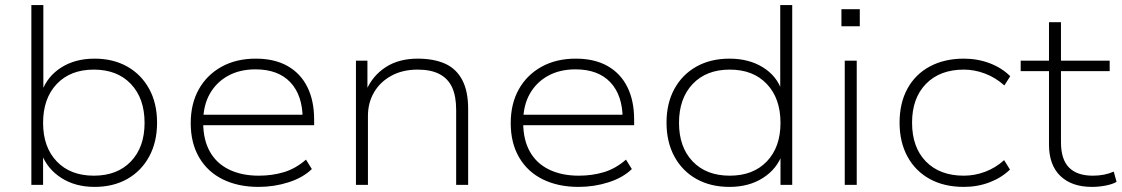

<svg xmlns="http://www.w3.org/2000/svg" viewBox="-20 -725 4399 753"><path d="M351 8Q275 8 220 -27.5Q165 -63 143 -122H149V0H103V-705H150V-366H144Q166 -426 220.5 -460.5Q275 -495 351 -495Q424 -495 479 -464Q534 -433 565 -376.5Q596 -320 596 -244Q596 -168 565 -111Q534 -54 479 -23Q424 8 351 8ZM348 -36Q440 -36 493.5 -92Q547 -148 547 -243Q547 -339 493.5 -395.5Q440 -452 348 -452Q256 -452 202.5 -395.5Q149 -339 149 -243Q149 -148 202.5 -92Q256 -36 348 -36Z M994 8Q914 8 854 -21.5Q794 -51 761 -107.5Q728 -164 728 -242Q728 -318 759.5 -374.5Q791 -431 848.5 -463Q906 -495 983 -495Q1057 -495 1108 -466Q1159 -437 1185.5 -383.5Q1212 -330 1212 -256V-234H758V-275H1189L1167 -258Q1167 -351 1119 -402Q1071 -453 982 -453Q920 -453 874 -427.5Q828 -402 802.5 -356.5Q777 -311 777 -249V-243Q777 -177 803 -130.5Q829 -84 878.5 -60Q928 -36 995 -36Q1048 -36 1094 -50Q1140 -64 1180 -99L1203 -62Q1168 -28 1111.5 -10Q1055 8 994 8Z M1376 0V-487H1421V-370H1416Q1441 -428 1492.5 -461.5Q1544 -495 1618 -495Q1681 -495 1725 -475.5Q1769 -456 1792.5 -412Q1816 -368 1816 -298V0H1769V-294Q1769 -348 1753 -382.5Q1737 -417 1703.5 -434.5Q1670 -452 1618 -452Q1559 -452 1515 -428Q1471 -404 1447 -363Q1423 -322 1423 -270V0Z M2249 8Q2169 8 2109 -21.5Q2049 -51 2016 -107.5Q1983 -164 1983 -242Q1983 -318 2014.5 -374.5Q2046 -431 2103.5 -463Q2161 -495 2238 -495Q2312 -495 2363 -466Q2414 -437 2440.5 -383.5Q2467 -330 2467 -256V-234H2013V-275H2444L2422 -258Q2422 -351 2374 -402Q2326 -453 2237 -453Q2175 -453 2129 -427.5Q2083 -402 2057.5 -356.5Q2032 -311 2032 -249V-243Q2032 -177 2058 -130.5Q2084 -84 2133.5 -60Q2183 -36 2250 -36Q2303 -36 2349 -50Q2395 -64 2435 -99L2458 -62Q2423 -28 2366.5 -10Q2310 8 2249 8Z M2841 8Q2767 8 2711.5 -23Q2656 -54 2625 -111Q2594 -168 2594 -244Q2594 -320 2625 -376.5Q2656 -433 2711.5 -464Q2767 -495 2841 -495Q2917 -495 2972 -461Q3027 -427 3047 -367H3040V-705H3087V0H3041V-121H3048Q3027 -62 2972 -27Q2917 8 2841 8ZM2842 -36Q2934 -36 2987.5 -92Q3041 -148 3041 -243Q3041 -339 2987.5 -395.5Q2934 -452 2842 -452Q2750 -452 2696.5 -395.5Q2643 -339 2643 -243Q2643 -148 2696.5 -92Q2750 -36 2842 -36Z M3280 -622V-689H3352V-622ZM3293 0V-487H3340V0Z M3760 8Q3683 8 3626.5 -23Q3570 -54 3539 -111Q3508 -168 3508 -244Q3508 -321 3539 -377.5Q3570 -434 3627 -464.5Q3684 -495 3760 -495Q3814 -495 3861.5 -477Q3909 -459 3942 -426L3919 -390Q3884 -421 3843 -436.5Q3802 -452 3760 -452Q3666 -452 3611.5 -396Q3557 -340 3557 -244Q3557 -147 3611.5 -91.5Q3666 -36 3760 -36Q3803 -36 3844 -51.5Q3885 -67 3918 -97L3941 -60Q3908 -28 3861 -10Q3814 8 3760 8Z M4263 8Q4183 8 4138.5 -35Q4094 -78 4094 -158V-446H3983V-487H4094V-638H4141V-487H4332V-446H4141V-167Q4141 -100 4172.5 -68Q4204 -36 4266 -36Q4289 -36 4309.5 -40Q4330 -44 4348 -52L4359 -12Q4345 -3 4317.5 2.5Q4290 8 4263 8Z"/></svg>

Font: Nunito Sans 10pt SemiExpanded ExtraLight
Style: Regular
Weight: 250
Width: 6
Designer: Vernon Adams
Foundry: Vernon Adams
Version: Version 3.101;gftools[0.9.27]